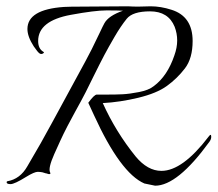

<svg xmlns="http://www.w3.org/2000/svg" viewBox="-20 -565 690 609"><path d="M418 -544 458 -545Q490 -545 524 -534Q591 -513 591 -435Q591 -380 566.5 -348Q542 -316 509.5 -292.5Q477 -269 419 -255Q361 -241 306 -238Q347 -147 410 -69Q448 -23 492 -23Q559 -23 642 -132Q650 -143 650 -131Q650 -123 644 -115Q543 24 472 24L438 17Q362 -16 278 -200Q261 -237 260 -239Q279 -265 287 -265Q295 -265 321.5 -265Q348 -265 369 -266Q390 -267 421 -273Q452 -279 468 -292Q511 -324 533 -389Q542 -414 542 -436.5Q542 -459 534 -480Q514 -529 456 -529Q401 -529 382 -505.5Q363 -482 343.5 -448.5Q324 -415 311 -390.5Q298 -366 277.5 -324.5Q257 -283 252 -273Q247 -263 237 -244.5Q227 -226 217 -208Q207 -190 194 -165Q181 -140 171 -118Q161 -96 152 -76Q132 -31 139 -18Q143 -9 127 -15Q125 -15 121 -16.5Q117 -18 114.5 -18.5Q112 -19 107.5 -19.5Q103 -20 100 -20Q89 -20 63 -4Q26 19 13.5 19Q1 19 1 13Q1 11 3 10Q44 3 67 -38Q112 -114 145.5 -176.5Q179 -239 218 -310Q257 -381 271 -409Q285 -437 296 -460.5Q307 -484 311 -491Q324 -515 370 -531Q355 -532 318 -532Q281 -532 205 -518Q101 -499 101 -435Q101 -411 117 -401Q122 -399 116.5 -395.5Q111 -392 105.5 -395.5Q100 -399 87 -418Q67 -449 67 -473Q67 -535 183 -543Q202 -544 238 -544L386 -545Q402 -544 418 -544Z"/></svg>

Font: Italianno
Style: Regular
Weight: 400
Designer: Robert E. Leuschke
Foundry: Robert E. Leuschke
Version: Version 1.003